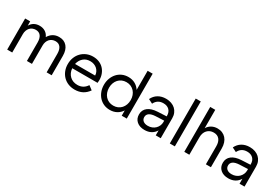

<svg xmlns="http://www.w3.org/2000/svg" viewBox="54 -1690 3853 2673"><g transform="rotate(30 1980.5 -354.0)"><path d="M393 -297Q393 -365 365.5 -401.5Q338 -438 285 -438Q257 -438 233 -427.5Q209 -417 192.5 -398.5Q176 -380 166.5 -354Q157 -328 157 -297V0H76V-500H157V-431Q180 -472 217.5 -493Q255 -514 303 -514Q356 -514 395 -489.5Q434 -465 454 -419Q481 -465 522 -489.5Q563 -514 617 -514Q699 -514 745 -460Q791 -406 791 -311V0H710V-297Q710 -365 682.5 -401.5Q655 -438 602 -438Q574 -438 550 -427.5Q526 -417 509.5 -398.5Q493 -380 483.5 -354Q474 -328 474 -297V0H393Z M1166 14Q1108 14 1060.5 -5.5Q1013 -25 979 -60Q945 -95 926 -143Q907 -191 907 -248Q907 -306 926 -354.5Q945 -403 979.5 -438.5Q1014 -474 1061 -494Q1108 -514 1163 -514Q1216 -514 1259.5 -496.5Q1303 -479 1334 -447Q1365 -415 1382.5 -370.5Q1400 -326 1400 -272Q1400 -251 1397 -228H990Q996 -153 1044 -107.5Q1092 -62 1167 -62Q1262 -62 1315 -144L1379 -96Q1303 14 1166 14ZM1161 -439Q1095 -439 1051.5 -400.5Q1008 -362 994 -299H1317Q1316 -329 1303.5 -355Q1291 -381 1270.5 -399.5Q1250 -418 1222 -428.5Q1194 -439 1161 -439Z M1998 -722H1917V-415Q1887 -462 1839.5 -488Q1792 -514 1731 -514Q1678 -514 1633.5 -494.5Q1589 -475 1556.5 -439.5Q1524 -404 1505.5 -355.5Q1487 -307 1487 -250Q1487 -193 1505.5 -144.5Q1524 -96 1556.5 -60.5Q1589 -25 1633.5 -5.5Q1678 14 1731 14Q1792 14 1839.5 -12Q1887 -38 1917 -85V0H1998ZM1743 -62Q1704 -62 1672 -76Q1640 -90 1617 -115.5Q1594 -141 1581.5 -175.5Q1569 -210 1569 -250Q1569 -291 1581.5 -325Q1594 -359 1617 -384.5Q1640 -410 1672 -424Q1704 -438 1743 -438Q1782 -438 1814 -424Q1846 -410 1869 -384.5Q1892 -359 1904.5 -325Q1917 -291 1917 -250Q1917 -210 1904.5 -175.5Q1892 -141 1869 -115.5Q1846 -90 1814 -76Q1782 -62 1743 -62Z M2116 -137Q2116 -209 2170 -251Q2224 -293 2324 -298L2464 -305V-312Q2464 -373 2429.5 -407Q2395 -441 2335 -441Q2287 -441 2253 -419.5Q2219 -398 2199 -356L2130 -391Q2159 -451 2212 -482.5Q2265 -514 2336 -514Q2383 -514 2421.5 -500Q2460 -486 2487 -461Q2514 -436 2529 -400.5Q2544 -365 2544 -321V0H2464V-80Q2437 -34 2392.5 -10Q2348 14 2289 14Q2210 14 2163 -27Q2116 -68 2116 -137ZM2301 -59Q2336 -59 2366 -71Q2396 -83 2417.5 -104Q2439 -125 2451.5 -153Q2464 -181 2464 -213V-236L2330 -230Q2265 -227 2231.5 -204.5Q2198 -182 2198 -141Q2198 -103 2225.5 -81Q2253 -59 2301 -59Z M2690 0V-722H2771V0Z M3270 -290Q3270 -360 3238 -399Q3206 -438 3146 -438Q3083 -438 3043.5 -395.5Q3004 -353 3004 -280V0H2923V-722H3004V-427Q3030 -469 3071 -491.5Q3112 -514 3164 -514Q3207 -514 3241.5 -499Q3276 -484 3300.5 -456.5Q3325 -429 3338 -389.5Q3351 -350 3351 -302V0H3270Z M3463 -137Q3463 -209 3517 -251Q3571 -293 3671 -298L3811 -305V-312Q3811 -373 3776.5 -407Q3742 -441 3682 -441Q3634 -441 3600 -419.5Q3566 -398 3546 -356L3477 -391Q3506 -451 3559 -482.5Q3612 -514 3683 -514Q3730 -514 3768.5 -500Q3807 -486 3834 -461Q3861 -436 3876 -400.5Q3891 -365 3891 -321V0H3811V-80Q3784 -34 3739.5 -10Q3695 14 3636 14Q3557 14 3510 -27Q3463 -68 3463 -137ZM3648 -59Q3683 -59 3713 -71Q3743 -83 3764.5 -104Q3786 -125 3798.5 -153Q3811 -181 3811 -213V-236L3677 -230Q3612 -227 3578.5 -204.5Q3545 -182 3545 -141Q3545 -103 3572.5 -81Q3600 -59 3648 -59Z"/></g></svg>

Font: NT Somic
Style: Regular
Weight: 400
Designer: Ravid Balaliev — lead type designer, mastering
Michael Voronin — secret advisor, marketing
Ivan Kovalenko — best boy
Foundry: NT Type
Version: Version 0.7